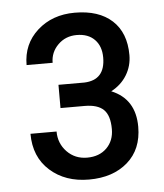

<svg xmlns="http://www.w3.org/2000/svg" viewBox="-45 -578 535 627"><g transform="rotate(-5 223.0 -264.5)"><path d="M388.7 -384.3Q388.7 -348.6 370.6 -318.8Q352.5 -289.1 319.3 -271.5Q397 -239.7 397 -148.4Q397 -74.7 348.9 -32.7Q300.8 9.3 222.2 9.3Q144.5 9.3 94.5 -35.4Q44.4 -80.1 44.4 -156.2H129.9Q129.9 -117.2 156.2 -89.8Q182.6 -62.5 222.2 -62.5Q262.2 -62.5 286.4 -86.4Q310.5 -110.4 310.5 -148.4Q310.5 -192.9 290.8 -212.2Q271 -231.4 228.5 -231.4H149.4V-307.6H234.4Q302.7 -310.1 302.7 -383.8Q302.7 -420.9 281.5 -442.6Q260.3 -464.4 222.7 -464.4Q186 -464.4 161.4 -439.9Q136.7 -415.5 136.7 -380.9H51.3Q51.3 -449.7 100.1 -493.7Q148.9 -537.6 222.7 -537.6Q301.3 -537.6 345 -497.6Q388.7 -457.5 388.7 -384.3Z"/></g></svg>

Font: Roboto Condensed
Style: Regular
Weight: 400
Designer: Google
Version: Version 2.001047; 2015